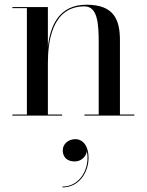

<svg xmlns="http://www.w3.org/2000/svg" viewBox="-20 -490 622 814"><path d="M32.5 -4.5V0H243.5V-4.5H183V-223C183 -312 200 -463 338 -463C393.5 -463 398.5 -391.5 398.5 -307.5V-4.5H338V0H549.5V-4.5H488.5V-319C488.5 -406 463.5 -470 347 -470C227.5 -470 192.5 -377 183 -291V-460H32.5V-455.5H94V-4.5ZM246 147.5C246 173.5 262 194.5 296.5 194.5C326 194.5 346.5 171.5 348 150.5C363 221 321 301 244.5 301V304.5C316.5 304.5 355.5 239.5 355.5 179C355.5 128.5 331 100 299.5 100C269 100 246 121 246 147.5Z"/></svg>

Font: Bodoni* 36pt
Style: Regular
Weight: 400
Version: Version 2.3